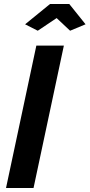

<svg xmlns="http://www.w3.org/2000/svg" viewBox="-20 -936 446 956"><path d="M161 -709H298L147 0H10ZM105 -815 229 -916H325L406 -815L329 -783L262 -846L168 -783Z"/></svg>

Font: Raleway
Style: Bold Italic
Weight: 700
Italic angle: -12°
Designer: Matt McInerney, Pablo Impallari, Rodrigo Fuenzalida
Foundry: Matt McInerney, Pablo Impallari, Rodrigo Fuenzalida
Version: Version 4.101;RELEASE